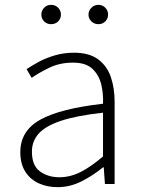

<svg xmlns="http://www.w3.org/2000/svg" viewBox="-20 -761 582 794"><path d="M218 13Q176 13 141 -2.5Q106 -18 85 -50.5Q64 -83 64 -132Q64 -220 146.5 -266Q229 -312 406 -332Q408 -374 398.5 -412.5Q389 -451 362 -476.5Q335 -502 282 -502Q227 -502 183 -480.5Q139 -459 111 -439L90 -475Q109 -488 138 -504Q167 -520 205 -531.5Q243 -543 286 -543Q349 -543 386 -515.5Q423 -488 438.5 -442Q454 -396 454 -340V0H414L409 -69H406Q366 -36 318 -11.5Q270 13 218 13ZM225 -28Q271 -28 314 -50Q357 -72 406 -114V-295Q297 -283 232.5 -261.5Q168 -240 140 -208.5Q112 -177 112 -134Q112 -76 145.5 -52Q179 -28 225 -28ZM191 -661Q174 -661 162.5 -672.5Q151 -684 151 -701Q151 -717 162.5 -729Q174 -741 191 -741Q209 -741 220.5 -729Q232 -717 232 -701Q232 -684 220.5 -672.5Q209 -661 191 -661ZM387 -661Q370 -661 358 -672.5Q346 -684 346 -701Q346 -717 358 -729Q370 -741 387 -741Q404 -741 415.5 -729Q427 -717 427 -701Q427 -684 415.5 -672.5Q404 -661 387 -661Z"/></svg>

Font: Noto Sans KR Thin ExtraLight
Style: Regular
Weight: 250
Version: Version 2.004-H2;hotconv 1.0.118;makeotfexe 2.5.65603